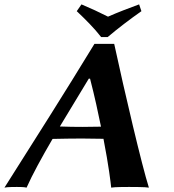

<svg xmlns="http://www.w3.org/2000/svg" viewBox="-74 -853 795 876"><path d="M276.2 -802C314.4 -766 355.7 -725 387.4 -684H417.4C463.3 -723 519.9 -766 571.2 -802L560.7 -833C511.5 -815 464.4 -797 418.8 -777C379.4 -797 340.5 -815 297.7 -833ZM386.8 -275.1C358.3 -274.5 326.8 -274 303.1 -274C274.2 -274 230.2 -274.5 199.1 -275.9L331 -494H336.9C358.2 -412 373.8 -338.5 386.8 -275.1ZM165.8 -219.2C203.9 -220.1 263.1 -221 298.8 -221C330.9 -221 365.5 -220.4 398.1 -219.7C422.6 -93.7 431.1 -18.7 433.3 3C450.8 0 497.8 0 514.8 0C531.8 0 588.8 0 605.3 3C573.1 -98 494.3 -434 447 -653H357C221.8 -431 86.3 -218 -53.7 3C-41.2 0 -8.2 0 2.8 0C13.8 0 35.8 0 47.3 3C73.5 -56.2 116.8 -135.1 165.8 -219.2Z"/></svg>

Font: Linux Biolinum O 
Style: Bold Italic
Weight: 700
Designer: Philipp H. Poll
Foundry: Philipp H. Poll
Version: Version 1.3.2